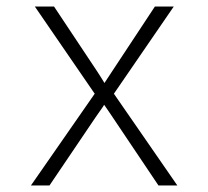

<svg xmlns="http://www.w3.org/2000/svg" viewBox="-20 -570 640 590"><path d="M75 0 271 -282 87 -550H146L279 -350Q284 -342 290.5 -332Q297 -322 301 -315Q306 -322 312.5 -332.5Q319 -343 324 -350L456 -550H514L330 -282L525 0H467L326 -210Q320 -219 312.5 -230Q305 -241 300 -248Q296 -241 288 -230Q280 -219 274 -210L132 0Z"/></svg>

Font: Pitagon Sans Mono Thin
Style: Regular
Weight: 100
Monospace: yes
Designer: Travis Tran
Foundry: Pitagon
Version: Version 1.001; ttfautohint (v1.8.4.7-5d5b);gftools[0.9.26]